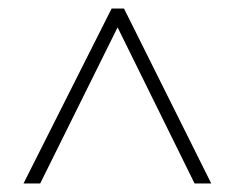

<svg xmlns="http://www.w3.org/2000/svg" viewBox="-20 -739 551 449"><path d="M35 -310 241 -719H270L474 -310H435L255 -675L74 -310Z"/></svg>

Font: Noto Sans Tamil SemiCondensed ExtraLight
Style: Regular
Weight: 200
Width: 4
Designer: Jelle Bosma - Monotype Design Team
Foundry: Monotype Imaging Inc.
Version: Version 2.004; ttfautohint (v1.8.4.7-5d5b)